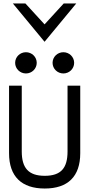

<svg xmlns="http://www.w3.org/2000/svg" viewBox="-20 -1072 518 1103"><path d="M282 -711C282 -677 310 -650 344 -650C378 -650 406 -677 406 -711C406 -745 378 -772 344 -772C310 -772 282 -745 282 -711ZM67 -711C67 -677 95 -650 129 -650C163 -650 191 -677 191 -711C191 -745 163 -772 129 -772C95 -772 67 -745 67 -711ZM368 -580V-202C368 -107 331 -62 237 -62C143 -62 105 -108 105 -202V-580H32V-192C32 -58 104 11 237 11C370 11 441 -58 441 -192V-580ZM54 -1052 236 -832 418 -1052H346L236 -932L126 -1052Z"/></svg>

Font: Charger
Style: Regular
Weight: 400
Designer: Jasper
Foundry: Cannot Into Space Fonts
Version: Version 0.98